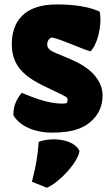

<svg xmlns="http://www.w3.org/2000/svg" viewBox="-20 -599 512 882"><path d="M41.5 -69.3C80.6 -4.9 167 10.3 215.3 10.3C267.6 10.3 306.2 5.4 340.8 -7.3C401.4 -29.8 451.2 -83 451.2 -159.7C451.2 -215.3 417.5 -259.3 370.6 -291.5C330.6 -318.8 280.3 -336.4 240.7 -353.5C221.7 -361.8 196.8 -371.1 196.8 -394C196.8 -410.2 205.1 -423.3 218.3 -426.8C264.6 -417.5 335 -382.3 395.5 -362.8C424.3 -391.1 441.4 -458 441.4 -509.8C441.4 -522.9 440.4 -535.2 438 -545.4C367.2 -578.6 270 -578.6 239.7 -578.6C88.9 -578.6 34.2 -497.6 34.2 -396C34.2 -244.6 171.9 -214.8 279.3 -156.2C288.1 -151.4 290.5 -145.5 290.5 -140.1C290.5 -134.3 288.6 -127.9 286.6 -125.5C283.2 -124 275.4 -123 267.1 -123C201.2 -123 138.7 -148.9 79.6 -172.4C47.4 -131.3 42 -105.5 41.5 -69.3ZM157.7 52.7C153.3 116.7 145 165.5 126.5 235.8L195.8 263.7C255.4 236.3 336.9 148.4 345.2 95.2C328.6 57.1 276.4 41 226.6 41C201.2 41 176.3 45.4 157.7 52.7Z"/></svg>

Font: Kavoon
Style: Regular
Weight: 400
Designer: Viktoriya Grabowska
Foundry: Viktoriya Grabowska
Version: Version 1.002